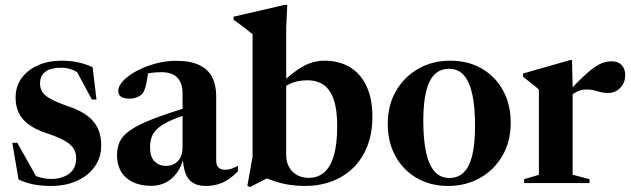

<svg xmlns="http://www.w3.org/2000/svg" viewBox="-20 -757 2611 794"><path d="M234 -506Q272.5 -506 302 -499.5Q331.5 -493 363 -479.5L379 -345.5H360L288.5 -478L330.5 -434.5Q305 -457.5 282.2 -467.2Q259.5 -477 232 -477Q190 -477 167.8 -460.5Q145.5 -444 145.5 -411.5Q145.5 -392.5 154.5 -377.5Q163.5 -362.5 188.8 -348.2Q214 -334 263.5 -317Q300.5 -304.5 326.2 -288.5Q352 -272.5 368 -252.5Q384 -232.5 391.2 -208.5Q398.5 -184.5 398.5 -155.5Q398.5 -105 371.2 -67.2Q344 -29.5 297.5 -8.8Q251 12 191.5 12Q148.5 12 115.8 5Q83 -2 56.5 -15L31 -166.5H51.5L138 -12.5L101 -43Q115.5 -34 130.5 -28.2Q145.5 -22.5 161.2 -19.8Q177 -17 192.5 -17Q235.5 -17 265.2 -38.2Q295 -59.5 295 -103Q295 -120.5 288.8 -134.5Q282.5 -148.5 268.2 -160.5Q254 -172.5 230.5 -183.8Q207 -195 173 -206Q127.5 -221 99.2 -241.8Q71 -262.5 57.8 -290Q44.5 -317.5 44.5 -353.5Q44.5 -401 70 -435Q95.5 -469 138.2 -487.5Q181 -506 234 -506Z M761 -315 763 -287Q711.5 -271 679.2 -255.5Q647 -240 630 -223.8Q613 -207.5 606.8 -189Q600.5 -170.5 600.5 -148Q600.5 -108.5 619 -89.8Q637.5 -71 666 -71Q686.5 -71 702 -80Q717.5 -89 726.2 -106Q735 -123 735 -147.5V-371.5Q735 -413 713.5 -435.8Q692 -458.5 647 -458.5Q626 -458.5 606 -455.8Q586 -453 572.5 -447.5L594.5 -474.5Q591.5 -447 588 -426.5Q584.5 -406 580 -392.2Q575.5 -378.5 569.5 -370.5Q561.5 -361 546.8 -355Q532 -349 515 -349Q492.5 -349 480.8 -357.2Q469 -365.5 469 -380Q469 -401.5 490 -423.5Q511 -445.5 545.8 -464Q580.5 -482.5 622.8 -494Q665 -505.5 707.5 -505.5Q768.5 -505.5 805 -487.5Q841.5 -469.5 857.8 -437Q874 -404.5 874 -360V-94.5Q874 -81 878.2 -72Q882.5 -63 890.8 -59Q899 -55 910 -55Q923 -55 936.5 -59Q950 -63 964 -71.5V-48.5Q929 -13.5 898 -0.8Q867 12 831.5 12Q797.5 12 776.8 -1.5Q756 -15 746.5 -42.2Q737 -69.5 735.5 -109.5L740 -107.5Q731 -69.5 711.8 -42.8Q692.5 -16 665.5 -2.2Q638.5 11.5 606 11.5Q540.5 11.5 502.2 -21.8Q464 -55 464 -115.5Q464 -146.5 475 -170.8Q486 -195 517 -217.2Q548 -239.5 606.8 -262.8Q665.5 -286 761 -315Z M1059 -31 1119 -37.5 1013 17 1003 11.5 1024.5 -109V-615Q1017.5 -621 1006.8 -629.8Q996 -638.5 980.8 -650Q965.5 -661.5 946 -675V-688L1158 -737H1168L1163.5 -642.5V-116Q1163.5 -88 1175.2 -66.5Q1187 -45 1208 -33.2Q1229 -21.5 1257 -21.5Q1294 -21.5 1320.2 -43.8Q1346.5 -66 1360.5 -113.5Q1374.5 -161 1374.5 -236Q1374.5 -302.5 1360.5 -344.2Q1346.5 -386 1319 -405.5Q1291.5 -425 1250.5 -425Q1229.5 -425 1210 -420.8Q1190.5 -416.5 1172.2 -407Q1154 -397.5 1136 -381L1129 -400Q1161 -431 1187.2 -451.5Q1213.5 -472 1236 -484Q1258.5 -496 1279.5 -501Q1300.5 -506 1321.5 -506Q1384 -506 1428.5 -478.2Q1473 -450.5 1496.5 -399Q1520 -347.5 1520 -275.5Q1520 -206 1499 -152.5Q1478 -99 1440 -62.2Q1402 -25.5 1351.2 -6.8Q1300.5 12 1240.5 12Q1209.5 12 1178.8 7.5Q1148 3 1118.2 -6.5Q1088.5 -16 1059 -31Z M1838 -21Q1874 -21 1897.5 -43.8Q1921 -66.5 1932.8 -114Q1944.5 -161.5 1944.5 -236Q1944.5 -314 1933.2 -366.5Q1922 -419 1898.2 -445.8Q1874.5 -472.5 1837.5 -472.5Q1801.5 -472.5 1778 -450Q1754.5 -427.5 1742.5 -380Q1730.5 -332.5 1730.5 -258Q1730.5 -180 1742 -127.2Q1753.5 -74.5 1777.2 -47.8Q1801 -21 1838 -21ZM1833.5 12Q1760.5 12 1704 -20.5Q1647.5 -53 1615.5 -111Q1583.5 -169 1583.5 -245Q1583.5 -321.5 1617.5 -380.5Q1651.5 -439.5 1710 -472.8Q1768.5 -506 1842 -506Q1916 -506 1972.2 -473.5Q2028.5 -441 2060.2 -383Q2092 -325 2092 -249Q2092 -172 2057.8 -113Q2023.5 -54 1964.8 -21Q1906 12 1833.5 12Z M2509.5 -503.5Q2536.5 -503.5 2551 -487.8Q2565.5 -472 2565.5 -446.5Q2565.5 -414.5 2545 -393.5Q2524.5 -372.5 2494.5 -372.5Q2477 -372.5 2463.2 -376.2Q2449.5 -380 2436.2 -383.5Q2423 -387 2405.5 -387Q2391.5 -387 2379.2 -383.2Q2367 -379.5 2355.8 -372.2Q2344.5 -365 2333 -354L2330.5 -377Q2368 -418 2395 -443Q2422 -468 2441.8 -481Q2461.5 -494 2477.8 -498.8Q2494 -503.5 2509.5 -503.5ZM2348 -407V-34.5L2418 -16V0H2147.5V-16L2208.5 -34V-386.5Q2202 -393 2193.5 -399.8Q2185 -406.5 2173 -416Q2161 -425.5 2143 -440V-453L2337 -508.5H2345.5Z"/></svg>

Font: Newsreader 60pt SemiBold
Style: Regular
Weight: 600
Designer: Hugues Gentile
Foundry: Production Type
Version: Version 1.003